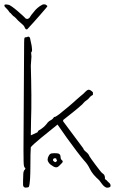

<svg xmlns="http://www.w3.org/2000/svg" viewBox="-67 -871 533 891"><path d="M60 -1Q40 3 40 -15Q40 -16 40 -31.5Q40 -47 41 -62Q41 -68 42.5 -74Q44 -80 49 -85Q53 -89 48 -93Q46 -95 44.5 -100Q43 -105 42.5 -122Q42 -139 42 -175.5Q42 -212 42.5 -275Q43 -338 43.5 -435.5Q44 -533 45 -674Q45 -678 45.5 -688Q46 -698 51 -698Q58 -698 62 -700.5Q66 -703 72 -696L80 -658Q80 -652 81.5 -643Q83 -634 78 -628Q77 -626 78 -620Q79 -614 79 -609L76 -566Q78 -499 78.5 -430Q79 -361 77 -310L76 -243L107 -257Q109 -264 115 -267Q121 -270 126 -274Q142 -285 154 -302Q160 -309 169 -313.5Q178 -318 183 -327Q185 -329 187.5 -328.5Q190 -328 208 -341Q217 -349 233 -361.5Q249 -374 274 -396Q282 -403 290 -410.5Q298 -418 308 -426Q321 -436 328.5 -444.5Q336 -453 343.5 -454.5Q351 -456 364 -443Q364 -433 364.5 -432.5Q365 -432 363 -430Q354 -426 348 -418Q342 -410 334 -405Q326 -400 320 -392.5Q314 -385 307 -380Q300 -373 277.5 -355Q255 -337 226 -314Q226 -311 226 -308L319 -183Q321 -175 332.5 -166Q344 -157 348 -146Q349 -144 357 -132.5Q365 -121 376 -106.5Q387 -92 395.5 -81Q404 -70 407 -68Q413 -64 416 -60Q419 -56 420 -48Q418 -39 427 -35Q433 -28 440 -22Q447 -16 446 -7Q445 -3 440 -1.5Q435 0 428 0Q424 -1 417 -6Q410 -11 393 -35Q363 -61 351 -85.5Q339 -110 326 -123Q312 -139 289.5 -168.5Q267 -198 243 -231.5Q219 -265 200 -293Q160 -261 124 -231.5Q88 -202 76 -188Q75 -179 74.5 -153.5Q74 -128 74 -97.5Q74 -67 72.5 -41Q71 -15 67 -4Q66 -3 63.5 -2Q61 -1 60 -1ZM206 -100Q196 -90 181.5 -98Q167 -106 160 -115Q154 -123 154 -131Q154 -139 159.5 -148.5Q165 -158 172 -159Q183 -161 198.5 -159.5Q214 -158 214 -143Q214 -132 221 -127Q228 -122 220 -114ZM193 -120 197 -124Q199 -126 197 -127Q195 -128 195 -132Q195 -136 191 -136.5Q187 -137 184 -136Q179 -134 179 -128Q179 -125 181 -124Q183 -122 186.5 -119.5Q190 -117 193 -120ZM131 -850Q138 -852 143 -850Q145 -850 148 -847.5Q151 -845 153 -843Q154 -842 144 -830.5Q134 -819 119 -801.5Q104 -784 88.5 -767Q73 -750 62 -738Q60 -734 56 -734.5Q52 -735 50 -739Q46 -750 38 -757Q30 -764 22 -771Q15 -777 11.5 -781.5Q8 -786 0 -793Q-6 -796 -12 -803.5Q-18 -811 -23 -814Q-27 -821 -33 -827.5Q-39 -834 -45 -840Q-49 -849 -43 -850Q-37 -851 -29 -849Q-24 -849 -12.5 -841Q-1 -833 12.5 -821.5Q26 -810 37 -800Q48 -790 52 -785Q57 -783 59 -783Q61 -783 67 -786Q69 -787 72.5 -792.5Q76 -798 78 -801Q80 -803 86.5 -811.5Q93 -820 95 -822Q98 -826 107.5 -834.5Q117 -843 131 -850Z"/></svg>

Font: Sankofa Display
Style: Regular
Weight: 400
Designer: Batsirai Madzonga
Foundry: Batsirai Madzonga
Version: Version 1.000; ttfautohint (v1.8.4.7-5d5b)